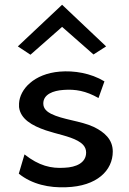

<svg xmlns="http://www.w3.org/2000/svg" viewBox="-20 -785 542 807"><path d="M55 -590 108 -555 241 -672 373 -556 426 -590 241 -765ZM59 -55C115 -10 187 5 258 2C388 -2 454 -69 454 -148C454 -199 419 -230 373 -252C319 -277 243 -282 194 -307C179 -315 162 -327 162 -350C162 -389 204 -404 246 -407C297 -411 341 -403 394 -373L419 -443C361 -478 291 -489 231 -484C123 -475 63 -410 60 -350V-335C66 -285 114 -257 173 -237C217 -222 271 -213 307 -193C323 -184 342 -170 342 -144C342 -100 299 -82 252 -80C195 -76 144 -88 83 -136Z"/></svg>

Font: Bluebird
Style: Li
Weight: 300
Designer: Jasper
Foundry: Cannot Into Space Fonts
Version: Version 0.98